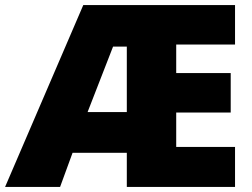

<svg xmlns="http://www.w3.org/2000/svg" viewBox="-25 -734 991 754"><path d="M898 0H473V-134H260L211 0H-5L302 -714H898V-559H667V-447H881V-292H667V-157H898ZM319 -294H473V-551H419Z"/></svg>

Font: Noto Sans Bengali UI Black
Style: Regular
Weight: 900
Designer: Jelle Bosma - Monotype Design Team
Foundry: Monotype Imaging Inc.
Version: Version 2.003; ttfautohint (v1.8.4.7-5d5b)